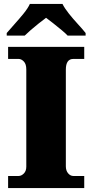

<svg xmlns="http://www.w3.org/2000/svg" viewBox="-20 -951 466 971"><path d="M21 0V-61H74Q88 -61 100.5 -73.5Q113 -86 113 -108V-600Q113 -627 100.5 -640Q88 -653 74 -653H21V-714H406V-653H351Q313 -653 313 -599V-110Q313 -88 324.5 -74.5Q336 -61 351 -61H406V0ZM14 -784Q30 -803 53.5 -829Q77 -855 99 -882Q121 -909 131 -931H296Q307 -909 328.5 -882Q350 -855 374 -829Q398 -803 413 -784V-771H322Q312 -782 291.5 -799Q271 -816 249.5 -833Q228 -850 213 -861Q198 -850 176.5 -833Q155 -816 135.5 -799Q116 -782 105 -771H14Z"/></svg>

Font: Noto Serif Tamil Black
Style: Regular
Weight: 900
Designer: Indian Type Foundry, Tom Grace, and the Monotype Design Team
Foundry: Monotype Imaging Inc.
Version: Version 2.004; ttfautohint (v1.8.4.7-5d5b)